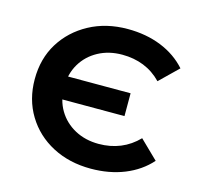

<svg xmlns="http://www.w3.org/2000/svg" viewBox="-86 -634 756 732"><g transform="rotate(15 292.0 -267.5)"><path d="M405 -309V-219H115V-309ZM332 8Q247 8 180.5 -27Q114 -62 76 -124.5Q38 -187 38 -267Q38 -348 76 -409.5Q114 -471 180.5 -507Q247 -543 332 -543Q405 -543 464.5 -519Q524 -495 564 -450L492 -380Q461 -412 422 -427.5Q383 -443 337 -443Q284 -443 242.5 -420.5Q201 -398 177.5 -358.5Q154 -319 154 -267Q154 -215 177.5 -175.5Q201 -136 242.5 -113.5Q284 -91 337 -91Q383 -91 422 -107Q461 -123 492 -155L564 -85Q524 -40 464.5 -16Q405 8 332 8Z"/></g></svg>

Font: MOST Montserrat SemiBold
Style: Regular
Weight: 600
Designer: Julieta Ulanovsky
Foundry: Julieta Ulanovsky
Version: Version 8.000;March 11, 2024;FontCreator 15.0.0.2926 64-bit